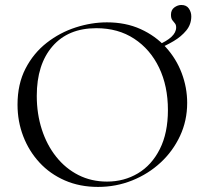

<svg xmlns="http://www.w3.org/2000/svg" viewBox="-20 -724 806 756"><path d="M366 12Q294 12 235.5 -13.5Q177 -39 135.5 -84Q94 -129 71.5 -187.5Q49 -246 49 -312Q49 -393 80.5 -454Q112 -515 164 -555.5Q216 -596 278 -616Q340 -636 401 -636Q475 -636 533.5 -609.5Q592 -583 633 -538Q674 -493 695.5 -436Q717 -379 717 -319Q717 -249 689 -189Q661 -129 612.5 -84Q564 -39 500.5 -13.5Q437 12 366 12ZM401.4 -9Q468.6 -9 523 -41.4Q577.4 -73.8 609.3 -137Q641.2 -200.2 641.2 -290.8Q641.2 -385.2 606.4 -457.6Q571.6 -530 508.4 -571.5Q445.2 -613 359.4 -613Q248.4 -613 186.6 -541.6Q124.8 -470.2 124.8 -346.6Q124.8 -276 144.6 -214.5Q164.4 -153 201.3 -106.7Q238.2 -60.4 288.9 -34.7Q339.6 -9 401.4 -9ZM602.8 -532 599.6 -546Q673.6 -577 673.6 -615.8Q673.6 -626.6 668.5 -632.3Q663.4 -638 658.3 -645Q653.2 -652 653.2 -666.2Q653.2 -685 666.5 -694.7Q679.8 -704.4 694 -704.4Q714.2 -704.4 723.7 -690.3Q733.2 -676.2 733.2 -659.6Q733.2 -628 713.5 -604Q693.8 -580 663.8 -562.2Q633.8 -544.4 602.8 -532Z"/></svg>

Font: Cormorant Light
Style: Regular
Weight: 300
Designer: Christian Thalmann (Catharsis Fonts)
Foundry: Catharsis Fonts
Version: Version 4.000